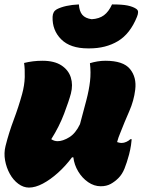

<svg xmlns="http://www.w3.org/2000/svg" viewBox="-22 -835 645 869"><path d="M87 -550Q107 -555 127.5 -557.5Q148 -560 170 -560Q224 -560 256 -539Q288 -518 298.5 -484.5Q309 -451 299 -412Q290 -378 268 -320Q246 -262 210 -205Q223 -196 239 -196Q262 -196 291 -213.5Q320 -231 340 -273Q357 -336 369 -382Q381 -428 385.5 -467.5Q390 -507 385 -549Q401 -554 419 -557Q437 -560 455 -560Q536 -560 566.5 -522.5Q597 -485 590 -429Q584 -379 563 -331.5Q542 -284 521 -230Q514 -214 508 -192Q511 -191 516.5 -189.5Q522 -188 529 -188Q539 -188 550 -193Q561 -198 568 -205H574Q574 -199 571 -178.5Q568 -158 562 -135Q552 -98 541.5 -72Q531 -46 514 -29Q498 -13 479 -2.5Q460 8 434 8Q404 8 377 -10.5Q350 -29 332 -59Q314 -89 310 -123H304Q275 -84 240.5 -53Q206 -22 172 -4Q138 14 109 14Q84 14 61 -3Q38 -20 22.5 -48Q7 -76 1 -109Q-5 -142 3 -174Q18 -234 40 -292.5Q62 -351 78 -409Q89 -449 90 -486Q91 -523 87 -550ZM393 -748Q427 -750 448.5 -766Q470 -782 485 -815Q532 -815 555.5 -810Q579 -805 593 -796Q603 -790 603 -780.5Q603 -771 598 -759Q567 -682 512 -649Q457 -616 383 -616H376Q296 -616 255 -657Q214 -698 216 -759Q217 -783 235 -793Q272 -812 335 -815Q337 -784 350.5 -768Q364 -752 393 -748Z"/></svg>

Font: Recursive Sn Csl St XBk
Style: Italic
Weight: 1000
Italic angle: -15°
Version: Version 1.085;hotconv 1.1.0;makeotfexe 2.6.0; ttfautohint (v